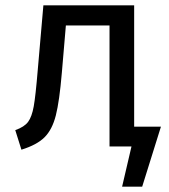

<svg xmlns="http://www.w3.org/2000/svg" viewBox="-20 -547 631 717"><path d="M581 -74 511 150H436L471 0H389V-452H226L211 -276Q202 -169 188.5 -116Q175 -63 146.5 -34.5Q118 -6 60 12L37 -61Q71 -73 85 -92Q99 -111 106 -150Q113 -189 121 -286L142 -527H481V-74Z"/></svg>

Font: Fira Sans
Style: Regular
Weight: 400
Designer: bBox Type GmbH & Carrois Corporate GbR & Edenspiekermann AG
Foundry: bBox Type GmbH & Carrois Corporate GbR & Edenspiekermann AG
Version: Version 4.301